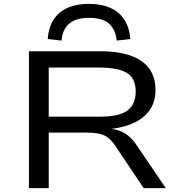

<svg xmlns="http://www.w3.org/2000/svg" viewBox="-20 -969 927 989"><path d="M129 0V-705H497Q635 -705 708 -655Q781 -605 781 -506Q781 -447 753.5 -405.5Q726 -364 675.5 -339Q625 -314 554 -305L559 -304L572 -302Q602 -296 627.5 -279.5Q653 -263 677 -231L834 0H720L575 -216Q556 -244 537.5 -259Q519 -274 491.5 -280Q464 -286 419 -286H231V0ZM231 -368H495Q593 -368 636 -399.5Q679 -431 679 -498Q679 -565 634.5 -593Q590 -621 490 -621H231ZM297 -760 226 -768Q232 -857 286.5 -903Q341 -949 438 -949Q536 -949 590.5 -902Q645 -855 651 -768L581 -760Q576 -815 543 -846Q510 -877 439 -877Q371 -877 336.5 -847.5Q302 -818 297 -760Z"/></svg>

Font: Nunito Sans 7pt Expanded
Style: Regular
Weight: 400
Width: 7
Designer: Vernon Adams
Foundry: Vernon Adams
Version: Version 3.101;gftools[0.9.27]